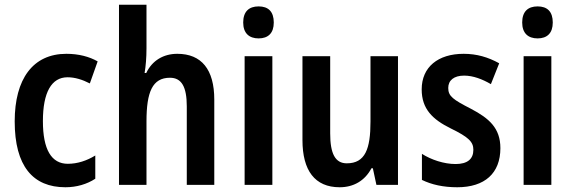

<svg xmlns="http://www.w3.org/2000/svg" viewBox="-20 -780 2411 810"><path d="M256 10C303 10 347 -3 382 -26V-124C346 -102 307 -89 266 -89C197 -89 161 -149 161 -269C161 -390 197 -454 265 -454C296 -454 328 -444 359 -428L392 -521C357 -541 312 -553 260 -553C119 -553 42 -447 42 -268C42 -79 119 10 256 10Z M598 -576V-760H482V0H598V-268C598 -392 623 -452 697 -452C746 -452 768 -414 768 -331V0H884V-360C884 -487 830 -553 728 -553C670 -553 622 -525 597 -472H590C595 -501 598 -537 598 -576Z M1071 -753C1030 -753 1006 -731 1006 -685C1006 -640 1031 -618 1071 -618C1111 -618 1135 -640 1135 -685C1135 -731 1112 -753 1071 -753ZM1129 -543H1012V0H1129Z M1659 -543H1543V-267C1543 -152 1521 -91 1443 -91C1394 -91 1373 -132 1373 -217V-543H1256V-189C1256 -61 1308 10 1413 10C1471 10 1519 -17 1547 -70H1553L1568 0H1659Z M2091 -155C2091 -240 2043 -281 1967 -321C1891 -360 1871 -374 1871 -409C1871 -441 1895 -461 1938 -461C1976 -461 2015 -446 2051 -425L2086 -513C2039 -539 1991 -553 1936 -553C1828 -553 1759 -497 1759 -403C1759 -320 1805 -276 1882 -238C1958 -201 1977 -181 1977 -148C1977 -109 1952 -88 1902 -88C1853 -88 1799 -106 1760 -131V-21C1801 -1 1850 10 1909 10C2025 10 2091 -49 2091 -155Z M2248 -753C2207 -753 2183 -731 2183 -685C2183 -640 2208 -618 2248 -618C2288 -618 2312 -640 2312 -685C2312 -731 2289 -753 2248 -753ZM2306 -543H2189V0H2306Z"/></svg>

Font: Noto Sans Lao Condensed SemiBold
Style: Regular
Weight: 600
Width: 3
Designer: Monotype Design Team
Foundry: Monotype Imaging Inc.
Version: Version 2.003